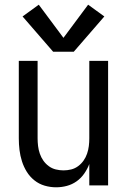

<svg xmlns="http://www.w3.org/2000/svg" viewBox="-20 -789 540 817"><path d="M219 8Q242 8 264.5 2Q287 -4 306 -17.5Q325 -31 338.5 -50.5Q352 -70 360 -91V0H440V-530H360V-200Q360 -184 358 -167.5Q356 -151 350.5 -135Q345 -119 335.5 -105.5Q326 -92 312.5 -82Q299 -72 283 -68Q267 -64 250 -64Q234 -64 217.5 -68Q201 -72 187.5 -82Q174 -92 164.5 -105.5Q155 -119 149.5 -135Q144 -151 142 -167.5Q140 -184 140 -200V-530H60V-200Q60 -175 63 -150.5Q66 -126 73.5 -102.5Q81 -79 94 -58Q107 -37 126.5 -21.5Q146 -6 170 1Q194 8 219 8ZM206 -569H294L424 -719L355 -769L250 -628L145 -769L76 -719Z"/></svg>

Font: Iosevka SS09
Style: Regular
Weight: 400
Monospace: yes
Designer: Belleve Invis
Foundry: Belleve Invis
Version: Version 5.2.1; ttfautohint (v1.8.3)